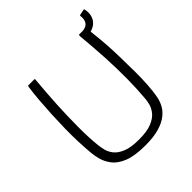

<svg xmlns="http://www.w3.org/2000/svg" viewBox="-203 -893 1040 1040"><g transform="rotate(-45 317.0 -372.5)"><path d="M317 6Q236 6 189.5 -13Q143 -32 121 -61Q99 -90 91 -119.5Q83 -149 81 -172Q77 -215 75 -265.5Q73 -316 74 -368Q75 -418 77.5 -469.5Q80 -521 84 -571Q88 -621 94 -664Q94 -667 96 -670Q98 -673 100 -673Q111 -673 121.5 -673Q132 -673 143 -673Q147 -673 148 -671.5Q149 -670 148 -664Q144 -624 141 -579.5Q138 -535 135 -487Q131 -406 130.5 -325.5Q130 -245 137 -177Q139 -159 144.5 -136Q150 -113 167 -91.5Q184 -70 219.5 -55.5Q255 -41 316 -41Q377 -41 412.5 -55.5Q448 -70 465.5 -91.5Q483 -113 489 -136Q495 -159 496 -177Q502 -244 502.5 -322Q503 -400 499 -479Q496 -529 492.5 -576Q489 -623 485 -664Q485 -670 486 -671.5Q487 -673 490 -673Q502 -673 512.5 -673Q523 -673 534 -673Q538 -673 539 -670Q540 -667 541 -664Q546 -621 550.5 -572Q555 -523 557 -472Q559 -421 559 -372Q561 -319 559.5 -267Q558 -215 553 -172Q551 -154 546.5 -131Q542 -108 529.5 -84Q517 -60 491.5 -39.5Q466 -19 423.5 -6.5Q381 6 317 6ZM601 -751Q603 -752 605 -748Q607 -741 607.5 -734.5Q608 -728 608 -722Q608 -696 596 -676.5Q584 -657 561.5 -646.5Q539 -636 506 -634Q502 -634 502 -638V-668Q502 -672 506 -672Q539 -674 551.5 -687Q564 -700 565 -722Q565 -726 565 -730.5Q565 -735 564 -739Q564 -743 567 -744Z"/></g></svg>

Font: Glory Thin Light
Style: Regular
Weight: 300
Version: Version 1.011